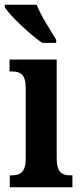

<svg xmlns="http://www.w3.org/2000/svg" viewBox="-28 -786 339 806"><path d="M149 -606H208V-619C185 -657 143 -721 126 -766H-8V-756C13 -721 97 -642 149 -606ZM13 0H276V-50H267C232 -50 210 -63 210 -122V-536H12V-486H24C57 -486 80 -473 80 -418V-121C80 -63 57 -50 22 -50H13Z"/></svg>

Font: Noto Serif Devanagari ExtraCondensed
Style: Bold
Weight: 700
Width: 2
Designer: Universal Thirst, Indian Type Foundry and the Monotype Design Team
Foundry: Monotype Imaging Inc.
Version: Version 2.004